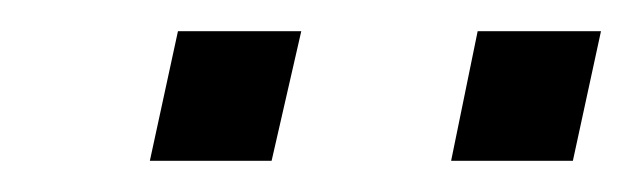

<svg xmlns="http://www.w3.org/2000/svg" viewBox="-20 -719 405 123"><path d="M76 -616 94 -699H173L154 -616ZM269 -616 286 -699H365L347 -616Z"/></svg>

Font: Saira Semi Condensed
Style: Italic
Weight: 400
Width: 4
Italic angle: -12°
Designer: Hector Gatti with collaboration of the Omnibus-Type team
Foundry: Omnibus-Type
Version: Version 1.001; ttfautohint (v1.8)